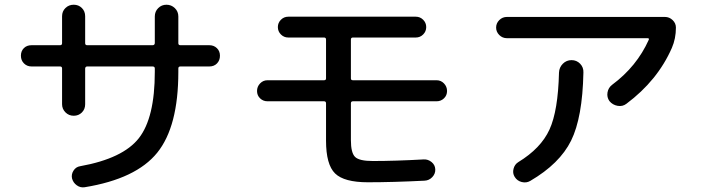

<svg xmlns="http://www.w3.org/2000/svg" viewBox="-20 -785 3040 829"><path d="M116.2 -498Q96.7 -498 83.5 -511.2Q70.3 -524.4 70.3 -544.4Q70.3 -564.5 83 -577.1Q95.7 -589.8 116.2 -589.8H239.3Q248 -589.8 248 -598.6V-714.8Q248 -736.3 262.7 -750.5Q277.3 -764.6 298.3 -764.6Q319.3 -764.6 333.5 -750.5Q347.7 -736.3 347.7 -714.8V-598.6Q347.7 -589.8 356.4 -589.8H638.7Q647.5 -589.8 648.4 -598.6V-713.9Q648.4 -735.4 663.1 -750Q677.7 -764.6 698.7 -764.6Q719.7 -764.6 734.9 -750Q750 -735.4 750 -713.9V-598.6Q750 -589.8 758.8 -589.8H883.8Q903.3 -589.8 916.5 -577.1Q929.7 -564.5 929.7 -544.4Q929.7 -524.4 917 -511.2Q904.3 -498 883.8 -498H758.8Q750 -498 750 -489.3V-474.6Q750 -238.3 658.7 -125.5Q567.4 -12.7 345.7 23.4Q327.1 26.4 311.5 15.1Q295.9 3.9 291 -14.6Q287.1 -32.2 297.4 -48.3Q307.6 -64.5 326.2 -67.4Q510.7 -100.6 579.6 -188.5Q648.4 -276.4 648.4 -474.6V-489.3Q648.4 -498 638.7 -498H356.4Q348.6 -498 347.7 -489.3V-335Q347.7 -313.5 333.5 -299.3Q319.3 -285.2 298.3 -285.2Q277.3 -285.2 262.7 -299.8Q248 -314.5 248 -335V-489.3Q248 -498 239.3 -498Z M1134.8 -347.7Q1116.2 -347.7 1103 -360.4Q1089.8 -373 1089.8 -392.1Q1089.8 -411.1 1103 -424.8Q1116.2 -438.5 1134.8 -438.5H1378.9Q1387.7 -438.5 1387.7 -446.3V-614.3Q1387.7 -623 1378.9 -623H1224.6Q1206.1 -623 1192.9 -636.2Q1179.7 -649.4 1179.7 -668Q1179.7 -686.5 1192.9 -699.7Q1206.1 -712.9 1224.6 -712.9H1775.4Q1793.9 -712.9 1807.1 -699.7Q1820.3 -686.5 1820.3 -668Q1820.3 -649.4 1807.1 -636.2Q1793.9 -623 1775.4 -623H1503.9Q1495.1 -623 1495.1 -614.3V-446.3Q1495.1 -438.5 1503.9 -438.5H1865.2Q1883.8 -438.5 1897 -424.8Q1910.2 -411.1 1910.2 -392.1Q1910.2 -373 1897 -360.4Q1883.8 -347.7 1865.2 -347.7H1503.9Q1495.1 -347.7 1495.1 -338.9V-179.7Q1495.1 -125 1513.2 -107.4Q1531.2 -89.8 1589.8 -89.8Q1685.5 -89.8 1809.6 -96.7Q1828.1 -97.7 1843.3 -85.4Q1858.4 -73.2 1859.4 -54.2Q1860.4 -35.2 1846.7 -20.5Q1833 -5.9 1813.5 -4.9Q1675.8 2 1568.4 2Q1465.8 2 1426.8 -36.1Q1387.7 -74.2 1387.7 -177.7V-338.9Q1387.7 -347.7 1378.9 -347.7Z M2168.9 -620.1Q2149.4 -620.1 2135.7 -633.8Q2122.1 -647.5 2122.1 -666Q2122.1 -684.6 2135.7 -698.2Q2149.4 -711.9 2168.9 -711.9H2850.6Q2870.1 -711.9 2884.3 -698.2Q2898.4 -684.6 2898.4 -666Q2898.4 -618.2 2880.9 -578.1Q2819.3 -437.5 2684.6 -336.9Q2668 -324.2 2646.5 -328.1Q2625 -332 2611.3 -348.6Q2599.6 -365.2 2603 -385.7Q2606.4 -406.2 2623 -418.9Q2729.5 -498 2781.2 -613.3Q2784.2 -620.1 2775.4 -620.1ZM2393.6 -471.7Q2394.5 -494.1 2410.2 -509.8Q2425.8 -525.4 2447.8 -525.4Q2469.7 -525.4 2484.9 -509.8Q2500 -494.1 2499 -471.7Q2495.1 -277.3 2445.8 -177.7Q2396.5 -78.1 2269.5 -3.9Q2252.9 5.9 2232.9 1Q2212.9 -3.9 2202.1 -21.5Q2192.4 -37.1 2197.3 -56.2Q2202.1 -75.2 2217.8 -85Q2315.4 -144.5 2352.5 -225.6Q2389.6 -306.6 2393.6 -471.7Z"/></svg>

Font: Rounded Mgen+ 2p medium
Style: Regular
Weight: 500
Designer: [Source Han Sans]
Ryoko NISHIZUKA  (kana & ideographs); Paul D. Hunt (Latin, Greek & Cyrillic); Wenlong ZHANG  (bopomofo
Version: Version 1.059.20150602